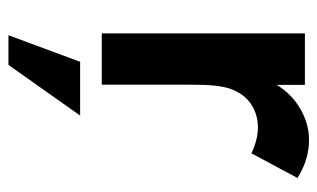

<svg xmlns="http://www.w3.org/2000/svg" viewBox="-172 -371 770 466"><g transform="rotate(90 213.0 -138.0)"><path d="M61 -493H186V-424.5Q207.5 -460.5 244 -481.8Q280.5 -503 319 -503Q343 -503 365.2 -496.5Q387.5 -490 412 -475L352 -363Q340 -369.5 322.8 -374.2Q305.5 -379 289.5 -379Q257.5 -379 232.2 -362Q207 -345 195 -310.5Q190 -295 187.8 -273.5Q185.5 -252 185.5 -212V0H61ZM130 52.5H260.5L137.5 226.5H65.5Z"/></g></svg>

Font: HK Grotesk
Style: Bold
Weight: 700
Designer: Alfredo Marco Pradil
Foundry: Hanken Design Co.
Version: Version 3.001